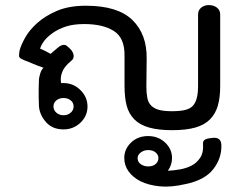

<svg xmlns="http://www.w3.org/2000/svg" viewBox="-20 -513 927 741"><path d="M829.8 -181.3Q829.8 -136.4 820.7 -105.1Q811.6 -73.7 790.4 -52.3Q769.2 -30.8 733.6 -20.7Q698 -10.6 643.9 -10.6Q591.4 -10.6 555.6 -20.7Q519.7 -30.8 498.5 -52.3Q477.3 -73.7 468.9 -105.1Q460.6 -136.4 460.6 -181.3V-298Q461.6 -366.7 419.4 -393.4Q377.3 -420.2 305.1 -420.2Q263.1 -420.2 233.6 -410.4Q204 -400.5 182.6 -385.1Q161.1 -369.7 149.7 -354Q138.4 -338.4 134.8 -325.3Q142.9 -322.2 154.5 -316.4Q166.2 -310.6 175.3 -305.1Q181.8 -310.6 192.2 -319.7Q202.5 -328.8 211.6 -335.4Q227.8 -343.9 237.4 -336.4Q247 -328.8 256.6 -318.2Q258.1 -315.7 260.6 -310.9Q263.1 -306.1 264.1 -300.5Q265.2 -294.9 263.1 -288.9Q261.1 -282.8 254.5 -277.8Q240.4 -266.7 231.3 -254.5Q222.7 -243.9 217.7 -227.8Q212.6 -211.6 215.7 -192.4H225.3Q263.1 -192.4 290.4 -165.4Q317.7 -138.4 317.7 -102Q317.7 -65.2 290.4 -39.4Q263.1 -13.6 225.3 -13.6Q181.8 -13.6 157.1 -42.2Q132.3 -70.7 130.3 -104Q129.3 -120.7 129.3 -137.9Q129.3 -155.1 129.3 -169.7Q129.3 -186.4 130.3 -206.1Q130.3 -211.6 134.8 -227.8Q139.4 -243.9 148 -251.5Q117.7 -262.1 101.3 -269.4Q84.8 -276.8 75.3 -279.8L65.7 -284.3Q53.5 -289.4 53.5 -297.2Q53.5 -305.1 55.6 -318.2Q61.1 -339.4 77.3 -368.2Q93.4 -397 123.7 -424.2Q154 -451.5 200 -471.2Q246 -490.9 311.6 -490.9Q434.3 -490.9 490.9 -435.9Q547.5 -380.8 546 -286.4L544.9 -179.8Q544.9 -154 548.5 -135.4Q552 -116.7 563.6 -105.3Q575.3 -93.9 593.9 -88.9Q612.6 -83.8 643.9 -83.8Q675.8 -83.8 695.5 -88.9Q715.2 -93.9 725.3 -105.8Q735.4 -117.7 739.9 -136.4Q744.4 -155.1 744.4 -181.3V-456.6Q744.4 -474.2 756.8 -483.8Q769.2 -493.4 785.9 -493.4Q804 -493.4 816.9 -483.8Q829.8 -474.2 829.8 -456.6ZM834.3 45.5Q836.4 97 803.3 139.6Q770.2 182.3 695.5 197.5Q639.9 210.6 596 206.1Q552 201.5 522.5 186.6Q492.9 171.7 476.3 148.5Q459.6 125.3 459.6 97Q459.6 62.1 485.9 37.1Q512.1 12.1 551.5 12.1Q590.4 12.1 617.2 37.1Q643.9 62.1 643.9 97Q643.9 123.7 627.8 146Q650.5 144.9 675 140.7Q699.5 136.4 719.4 126Q739.4 115.7 752.5 96Q765.7 76.3 763.6 45.5Q761.6 29.8 772.7 25Q783.8 20.2 799.5 19.2Q832.8 15.2 834.3 45.5ZM591.4 97Q591.4 84.8 580.8 75.5Q570.2 66.2 551.5 66.2Q535.4 66.2 523.2 75.5Q511.1 84.8 511.1 97Q511.1 112.6 523.7 121Q536.4 129.3 551.5 129.3Q570.2 129.3 580.8 119.9Q591.4 110.6 591.4 97ZM264.1 -102Q264.1 -116.7 252.8 -125.8Q241.4 -134.8 225.3 -134.8Q209.1 -134.8 197.7 -125.8Q186.4 -116.7 186.4 -102Q186.4 -87.9 197.7 -78Q209.1 -68.2 225.3 -68.2Q241.4 -68.2 252.8 -78Q264.1 -87.9 264.1 -102Z"/></svg>

Font: Myanmar KatKuu
Style: Regular
Weight: 400
Designer: Khon Soe Zaw Thu
Foundry: MPUA
Version: Version 1.00 September 13, 2016, initial release